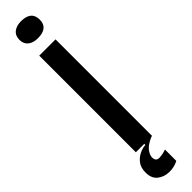

<svg xmlns="http://www.w3.org/2000/svg" viewBox="-295 -634 742 742"><g transform="rotate(-45 75.5 -263.0)"><path d="M31 0V-528H120V0ZM75 -579Q50 -579 35 -591Q20 -603 20 -625Q20 -648 35 -660Q50 -672 75 -672Q131 -672 131 -625Q131 -579 75 -579ZM118 134Q96 146 68.5 145.5Q41 145 21.5 129.5Q2 114 2 82Q2 55 15 38.5Q28 22 46 14Q64 6 77 6V-5H116V0Q84 14 72.5 30Q61 46 61 58Q61 80 80 79.5Q99 79 118 72Z"/></g></svg>

Font: Bricolage Grotesque 48pt Condensed
Style: Regular
Weight: 400
Width: 3
Designer: Mathieu Triay
Foundry: Atelier Triay
Version: Version 1.000; ttfautohint (v1.8.4.7-5d5b);gftools[0.9.32]